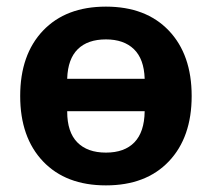

<svg xmlns="http://www.w3.org/2000/svg" viewBox="-20 -548 640 580"><path d="M300 12Q179 12 110 -60.5Q41 -133 41 -258Q41 -383 110 -455.5Q179 -528 300 -528Q421 -528 490 -455.5Q559 -383 559 -258Q559 -133 490 -60.5Q421 12 300 12ZM183 -310H417V-311Q415 -370 384.5 -399.5Q354 -429 300 -429Q245 -429 215 -399.5Q185 -370 183 -311ZM300 -87Q356 -87 386 -118Q416 -149 417 -211V-212H183V-211Q183 -149 213.5 -118Q244 -87 300 -87Z"/></svg>

Font: Lilex Nerd Font
Style: Bold
Weight: 700
Designer: Mike Abbink, Paul van der Laan, Pieter van Rosmalen, Mikhael Khrustik
Foundry: Mikhael Khrustik
Version: Version 2.400; ttfautohint (v1.8.4.7-5d5b);Nerd Fonts 3.3.0